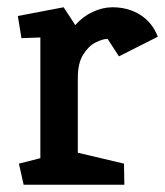

<svg xmlns="http://www.w3.org/2000/svg" viewBox="-20 -508 455 528"><path d="M45 0 32 -58 91 -73V-405L39 -403L29 -464L155 -488L187 -439Q208 -463 235.5 -475.5Q263 -488 289 -488Q333 -488 366 -467Q399 -446 414 -407L307 -353L276 -401Q262 -401 242.5 -391Q223 -381 208.5 -357.5Q194 -334 194 -294V-88L321 -58L322 0Z"/></svg>

Font: Kreon Light Medium
Style: Regular
Weight: 500
Version: Version 2.002